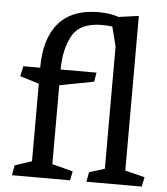

<svg xmlns="http://www.w3.org/2000/svg" viewBox="-52 -767 706 813"><g transform="rotate(5 301.0 -360.0)"><path d="M588.9 -40.5 580.6 0H345.2L353 -41L418.5 -61.5V-582L397.5 -664.1Q377.9 -667 353 -667Q261.7 -667 228.8 -610.4Q195.8 -553.7 195.3 -463.9H347.7L341.3 -424.8L195.3 -397V-61.5L283.7 -38.6L275.9 0H28.8L36.6 -42.5L108.4 -66.4V-396L27.3 -420.9L36.6 -463.9H108.4Q108.4 -588.9 165.5 -654.3Q222.7 -719.7 333.5 -719.7Q386.2 -719.7 419.9 -707L505.4 -718.8V-61.5Z"/></g></svg>

Font: Vesper Libre
Style: Regular
Weight: 400
Designer: Robert Keller & Kimya Gandhi
Foundry: Mota Italic
Version: Version 1.058